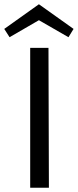

<svg xmlns="http://www.w3.org/2000/svg" viewBox="-29 -883 366 903"><path d="M317 -747 293 -708 154 -788 16 -708 -9 -747 154 -863ZM199 -658 201 0H113V-658Z"/></svg>

Font: Ysabeau Infant Medium
Style: Regular
Weight: 500
Designer: Christian Thalmann (Catharsis Fonts)
Version: Version 0.003